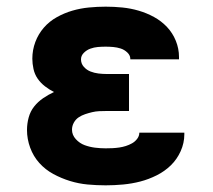

<svg xmlns="http://www.w3.org/2000/svg" viewBox="-20 -548 640 576"><path d="M297 8Q270 8 243 5.5Q216 3 190 -5Q164 -13 140 -26Q116 -39 98 -59Q80 -79 70.5 -105Q61 -131 61 -158Q61 -177 66 -195.5Q71 -214 82.5 -228.5Q94 -243 109.5 -253.5Q125 -264 142 -272Q128 -279 115 -289Q102 -299 93 -312Q84 -325 80.5 -341Q77 -357 77 -372Q77 -398 86 -422Q95 -446 111.5 -465Q128 -484 150.5 -496.5Q173 -509 197 -516Q221 -523 246.5 -525.5Q272 -528 297 -528Q322 -528 347 -525.5Q372 -523 396 -516Q420 -509 442 -497Q464 -485 481 -467Q498 -449 507.5 -425.5Q517 -402 517 -377V-370H371V-371Q371 -382 362 -390.5Q353 -399 342 -402.5Q331 -406 319.5 -407Q308 -408 297 -408Q285 -408 273.5 -407Q262 -406 251 -402Q240 -398 231.5 -389.5Q223 -381 223 -370Q223 -357 231.5 -347.5Q240 -338 251.5 -333.5Q263 -329 275.5 -327.5Q288 -326 300 -326H367V-215H300Q289 -215 278 -214.5Q267 -214 256.5 -211.5Q246 -209 235.5 -205.5Q225 -202 216 -196Q207 -190 201.5 -180Q196 -170 196 -159Q196 -143 207.5 -130.5Q219 -118 234 -112.5Q249 -107 265 -105Q281 -103 297 -103Q307 -103 317.5 -103.5Q328 -104 338 -105.5Q348 -107 357.5 -110Q367 -113 376 -118Q385 -123 391.5 -131.5Q398 -140 398 -150H533V-145Q533 -119 522 -94.5Q511 -70 492.5 -52Q474 -34 450 -22Q426 -10 401 -3.5Q376 3 349.5 5.5Q323 8 297 8Z"/></svg>

Font: Iosevka Aile Heavy
Style: Regular
Weight: 900
Designer: Belleve Invis
Foundry: Belleve Invis
Version: Version 31.1.0; ttfautohint (v1.8.4)